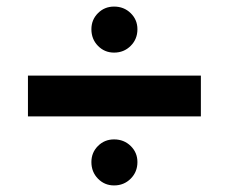

<svg xmlns="http://www.w3.org/2000/svg" viewBox="-20 -680 696 584"><path d="M258 -591Q258 -620 278 -640Q298 -660 327 -660Q357 -660 377.5 -640Q398 -620 398 -591Q398 -561 377.5 -540.5Q357 -520 327 -520Q298 -520 278 -540.5Q258 -561 258 -591ZM65 -450H591V-326H65ZM258 -187Q258 -216 278 -236Q298 -256 327 -256Q357 -256 377.5 -236Q398 -216 398 -187Q398 -157 377.5 -136.5Q357 -116 327 -116Q298 -116 278 -136.5Q258 -157 258 -187Z"/></svg>

Font: Afrihost Sans Med
Style: Regular
Weight: 500
Designer: Afrihost SP Pty Ltd
Version: Version 1.000